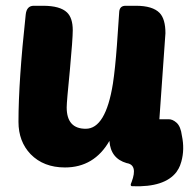

<svg xmlns="http://www.w3.org/2000/svg" viewBox="-20 -570 655 665"><path d="M532 -157H562Q577 -158 591.5 -145Q606 -132 610 -100Q620 -53 608 -10Q607 -6 603.5 3.5Q600 13 591 26Q550 79 440 75Q428 76 436 60Q458 1 419 -5Q363 -21 359 -82Q306 10 205 10Q131 10 86 -36Q44 -80 44 -148Q44 -289 69 -519Q72 -550 97 -550H129Q188 -550 212 -527Q232 -508 232 -465Q232 -436 222 -327Q211 -217 211 -198Q211 -124 277 -124Q346 -124 371 -280Q379 -332 385 -414L393 -530Q395 -550 415 -550H451Q509 -550 533 -525Q553 -504 553 -455Q553 -450 532 -157Z"/></svg>

Font: PoetsenOne
Style: Regular
Weight: 400
Designer: Rodrigo Fuenzalida, Pablo Impallari
Foundry: Pablo Impallari, Rodrigo Fuenzalida
Version: Version 1.000